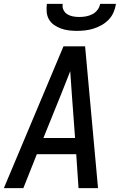

<svg xmlns="http://www.w3.org/2000/svg" viewBox="-20 -975 640 995"><path d="M0 0 309 -735H421L488 0H387L375 -176H171L101 0ZM369 -260 352 -490Q350 -519 348 -548Q346 -577 344 -606Q332 -577 321 -548Q310 -519 298 -490L205 -260ZM379 -815Q358 -815 337 -817.5Q316 -820 296.5 -827Q277 -834 260.5 -845.5Q244 -857 234 -874Q224 -891 222 -912.5Q220 -934 223 -955H305Q302 -938 309 -923.5Q316 -909 329 -901Q342 -893 358 -890Q374 -887 391 -887Q408 -887 425 -890Q442 -893 458 -901Q474 -909 485 -923.5Q496 -938 499 -955H581Q578 -934 569 -912.5Q560 -891 544 -874Q528 -857 507.5 -845.5Q487 -834 465.5 -827Q444 -820 422 -817.5Q400 -815 379 -815Z"/></svg>

Font: Iosevka Custom Medium Oblique
Style: Regular
Weight: 500
Italic angle: -9°
Designer: Belleve Invis
Foundry: Belleve Invis
Version: Version 27.0.1